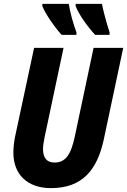

<svg xmlns="http://www.w3.org/2000/svg" viewBox="-20 -961 656 991"><path d="M298 -781H374L375 -793C357 -840 342 -897 335 -941H199L198 -931C213 -891 261 -822 298 -781ZM471 -781H545L546 -793C527 -851 514 -903 506 -941H371L370 -931C385 -889 431 -824 471 -781ZM243 10C405 10 481 -84 515 -238L616 -714H463L366 -256C346 -162 318 -122 261 -122C222 -122 202 -146 202 -192C202 -209 206 -230 210 -252L308 -714H156L57 -252C52 -226 49 -195 49 -173C49 -62 120 10 243 10Z"/></svg>

Font: Noto Sans Display SemiCondensed Extra
Style: Italic
Weight: 800
Width: 4
Italic angle: -12°
Designer: Monotype Design Team
Foundry: Monotype Imaging Inc.
Version: Version 1.900